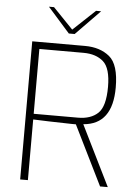

<svg xmlns="http://www.w3.org/2000/svg" viewBox="-61 -969 719 1015"><g transform="rotate(5 298.5 -461.5)"><path d="M85 -733H365Q445 -733 495.5 -691.5Q546 -650 546 -528Q546 -332 392 -320L550 0H509L353 -316H333Q188 -319 126 -322V0H85ZM361 -352Q429 -352 467 -388Q505 -424 505 -528Q505 -627 466 -661.5Q427 -696 361 -696H126V-352ZM157 -923H184L290 -813L407 -923H434L305 -791H274Z"/></g></svg>

Font: Exo ExtraLight
Style: Regular
Weight: 275
Designer: Natanael Gama
Foundry: Natanael Gama
Version: Version 1.500; ttfautohint (v1.6)